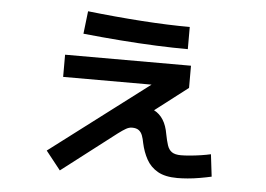

<svg xmlns="http://www.w3.org/2000/svg" viewBox="-49 -680 1097 793"><g transform="rotate(5 500.0 -283.5)"><path d="M226 49 165 -28 632 -382 640 -337H206V-429H728V-337L516 -174L461 -182Q465 -211 485.5 -227.5Q506 -244 537 -244Q569 -244 592 -232.5Q615 -221 630 -197.5Q645 -174 651 -138Q656 -112 662 -93.5Q668 -75 681 -66Q694 -57 719 -57Q734 -57 756.5 -59Q779 -61 802 -64.5Q825 -68 842 -72L853 20Q831 25 805 29.5Q779 34 755 36Q731 38 712 38Q661 38 630.5 20.5Q600 3 583.5 -27Q567 -57 559 -94Q556 -111 551 -124.5Q546 -138 536 -145.5Q526 -153 508 -153Q496 -153 483.5 -146Q471 -139 451 -124ZM709 -496Q650 -496 578.5 -499Q507 -502 429 -508Q351 -514 274 -522L285 -616Q400 -603 510 -595.5Q620 -588 709 -588Z"/></g></svg>

Font: M PLUS 1 Medium
Style: Regular
Weight: 500
Designer: Coji Morishita
Foundry: UNDERFOREST DESIGN
Version: Version 1.001